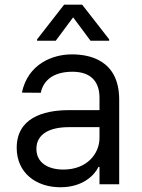

<svg xmlns="http://www.w3.org/2000/svg" viewBox="-20 -784 604 817"><path d="M237.2 12.8C332.4 12.8 382.1 -38.4 399.1 -73.9H403.4V0H487.2V-359.4C487.2 -532.7 355.1 -552.6 285.5 -552.6C203.1 -552.6 98.7 -511.4 73.2 -389.9L153.4 -389.2C164.8 -443.2 208.5 -478.7 288.4 -478.7C365.4 -478.7 403.4 -437.9 403.4 -367.9V-315.3H273.4C160.5 -315.3 51.1 -279.8 51.1 -154.8C51.1 -48.3 133.5 12.8 237.2 12.8ZM134.9 -150.6C134.9 -214.5 192.5 -242.9 272.7 -242.9H403.4V-197.4C403.4 -129.3 349.4 -62.5 250 -62.5C183.2 -62.5 134.9 -92.3 134.9 -150.6ZM137.8 -610.8H217.3L291.2 -710.2L365.1 -610.8H444.6V-616.5L329.5 -764.2H252.8L137.8 -616.5Z"/></svg>

Font: Margiela Sans
Style: Regular
Weight: 400
Designer: Stefan Endress, Andreas Faust
Version: Version 1.100;FEAKit 1.0